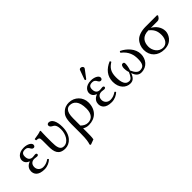

<svg xmlns="http://www.w3.org/2000/svg" viewBox="92 -1648 2853 2853"><g transform="rotate(-45 1518.5 -221.0)"><path d="M123 -121C123 -177 156 -210 212 -210C221 -210 255 -204 263 -204C286 -204 293 -215 293 -227C293 -239 283 -248 264 -248C259 -248 214 -243 213 -243C170 -243 134 -265 134 -334C134 -400 179 -406 210 -406C249 -406 266 -385 277 -363C287 -346 297 -330 319 -330C332 -330 351 -338 351 -367C351 -403 293 -439 216 -439C98 -439 63 -367 63 -327C63 -279 89 -250 135 -231V-229C63 -204 44 -151 44 -113C44 -55 77 10 209 10C272 10 326 -19 359 -50C359 -61 353 -68 344 -71C305 -44 267 -28 220 -28C165 -28 123 -68 123 -121Z M568 -321C568 -371 572 -435 572 -435C572 -439 567 -442 559 -442C531 -431 491 -422 422 -413C420 -407 422 -391 424 -385C479 -380 489 -374 489 -317V-187C489 -80 512 10 646 10C744 10 843 -75 843 -249C843 -369 804 -442 741 -442C724 -442 707 -429 707 -412C707 -389 721 -375 741 -364C770 -348 802 -333 802 -237C802 -139 747 -29 655 -29C580 -29 568 -102 568 -203Z M1036 207C1044 167 1044 119 1044 61V-17C1072 0 1098 10 1141 10C1275 10 1373 -78 1373 -231C1373 -345 1283 -439 1163 -439C1116 -439 1067 -426 1025 -383C998 -356 965 -322 965 -184V10C965 134 954 186 941 220L952 238ZM1287 -189C1287 -82 1238 -23 1155 -23C1110 -23 1075 -45 1044 -75V-228C1044 -374 1100 -401 1143 -401C1223 -401 1287 -347 1287 -189Z M1535 -121C1535 -177 1568 -210 1624 -210C1633 -210 1667 -204 1675 -204C1698 -204 1705 -215 1705 -227C1705 -239 1695 -248 1676 -248C1671 -248 1626 -243 1625 -243C1582 -243 1546 -265 1546 -334C1546 -400 1591 -406 1622 -406C1661 -406 1678 -385 1689 -363C1699 -346 1709 -330 1731 -330C1744 -330 1763 -338 1763 -367C1763 -403 1705 -439 1628 -439C1510 -439 1475 -367 1475 -327C1475 -279 1501 -250 1547 -231V-229C1475 -204 1456 -151 1456 -113C1456 -55 1489 10 1621 10C1684 10 1738 -19 1771 -50C1771 -61 1765 -68 1756 -71C1717 -44 1679 -28 1632 -28C1577 -28 1535 -68 1535 -121ZM1652 -680C1639 -680 1628 -674 1624 -663L1572 -520C1571 -517 1570 -513 1570 -510C1570 -503 1576 -497 1584 -497C1588 -497 1593 -501 1596 -505L1688 -627C1692 -632 1694 -640 1694 -645C1694 -665 1672 -680 1652 -680Z M2433 -189C2433 -305 2339 -397 2245 -442C2232 -439 2231 -427 2230 -419C2334 -340 2351 -247 2351 -174C2351 -64 2322 -27 2250 -27C2210 -27 2175 -62 2145 -131C2160 -168 2169 -223 2169 -247C2169 -271 2166 -284 2139 -284C2113 -284 2102 -249 2102 -218C2102 -198 2104 -161 2117 -128C2086 -57 2063 -27 2026 -27C1952 -27 1925 -97 1925 -209C1925 -331 1974 -378 2039 -419C2038 -428 2034 -438 2026 -442C1913 -394 1843 -312 1843 -194C1843 -63 1923 10 2013 10C2070 10 2103 -21 2130 -93C2152 -21 2192 10 2243 10C2365 10 2433 -85 2433 -189Z M2947 -361C2984 -361 3000 -383 3018 -417L3007 -429H2766C2675 -429 2604 -401 2569 -366C2527 -324 2504 -265 2504 -204C2504 -78 2592 10 2729 10C2888 10 2933 -115 2933 -172C2933 -261 2871 -330 2811 -361ZM2736 -23C2633 -23 2587 -120 2587 -188C2587 -283 2632 -361 2761 -361C2818 -311 2850 -266 2850 -175C2850 -81 2800 -23 2736 -23Z"/></g></svg>

Font: Libertinus Serif
Style: Regular
Weight: 400
Designer: Philipp H. Poll, Khaled Hosny
Foundry: Caleb Maclennan
Version: Version 7.050;RELEASE